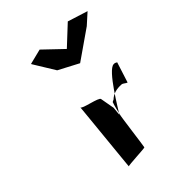

<svg xmlns="http://www.w3.org/2000/svg" viewBox="-188 -867 858 858"><g transform="rotate(-45 241.5 -437.5)"><path d="M398 -483C361 -483 269 -324 256 -305L260 -345L248 -412C249 -426 154 -440 156 -452C157 -455 122 -109 123 -112C124 -116 229 -120 232 -123C234 -126 256 -304 259 -306C263 -322 268 -347 275 -366C278 -368 281 -370 285 -371C304 -389 327 -396 359 -394C368 -393 377 -382 384 -381L414 -475C418 -476 409 -484 398 -483ZM298 -679 210 -763 138 -745V-743L200 -642L295 -592L433 -688L483 -733L388 -763Z"/></g></svg>

Font: Ugly Stick
Style: It
Weight: 400
Designer: Stig
Foundry: Cannot Into Space Fonts
Version: Version 0.99